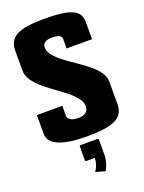

<svg xmlns="http://www.w3.org/2000/svg" viewBox="-177 -812 853 1135"><g transform="rotate(-20 250.0 -244.5)"><path d="M224 224 284 241C300 213 310 180 310 145V50L305 45H195L190 50V140L195 145H250C250 173 241 200 224 224ZM475 -520V-630C475 -703 414 -730 250 -730C86 -730 25 -698 25 -610V-485C25 -355 305 -270 305 -160C305 -128 282 -110 240 -110C198 -110 175 -124 175 -150V-210H15V-90C15 -25 97 10 250 10C422 10 485 -22 485 -110V-250C485 -380 195 -460 195 -570C195 -596 216 -610 255 -610C294 -610 315 -600 315 -580V-520Z"/></g></svg>

Font: MikodacsPCS
Style: Regular
Weight: 900
Designer: gluk (gluksza@wp.pl)
Foundry: gluk (gluksza@wp.pl)
Version: Version 0.27